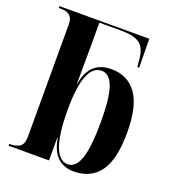

<svg xmlns="http://www.w3.org/2000/svg" viewBox="-139 -866 884 982"><g transform="rotate(20 303.0 -375.0)"><path d="M373 10Q260 10 238 -125H236V0H16V-10H25Q51 -10 72 -22.5Q93 -35 93 -79V-688Q93 -715 82.5 -728.5Q72 -742 56.5 -746Q41 -750 25 -750H16V-760H505L507 -603H497L495 -624Q493 -672 479.5 -699.5Q466 -727 436.5 -738.5Q407 -750 357 -750H237V-586Q237 -560 236.5 -517.5Q236 -475 236 -419H238Q249 -485 284 -516.5Q319 -548 377 -548Q466 -548 514.5 -481Q563 -414 563 -269Q563 -123 514 -56.5Q465 10 373 10ZM333 -14Q375 -14 396.5 -76.5Q418 -139 418 -277Q418 -405 397.5 -464Q377 -523 333 -523Q237 -523 237 -277Q237 -14 333 -14Z"/></g></svg>

Font: Noto Serif Display SemiCondensed
Style: Bold
Weight: 700
Width: 4
Designer: Monotype Design Team
Foundry: Monotype Imaging Inc.
Version: Version 2.009